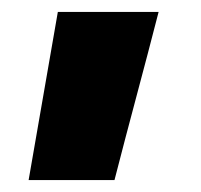

<svg xmlns="http://www.w3.org/2000/svg" viewBox="-20 -201 337 322"><path d="M28 101Q40 31 52.5 -40Q65 -111 77 -181Q119 -181 161.5 -181Q204 -181 246 -181Q228 -111 209 -40Q190 31 172 101Q136 101 100 101Q64 101 28 101Z"/></svg>

Font: Tilt Warp
Style: Regular
Weight: 400
Designer: Andy Clymer
Foundry: Andy Clymer
Version: Version 1.000